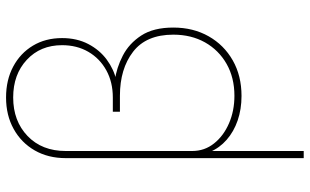

<svg xmlns="http://www.w3.org/2000/svg" viewBox="-206 -568 979 606"><g transform="rotate(-90 283.0 -265.5)"><path d="M86.4 204.1V-546.9Q86.4 -602.5 110.8 -645Q135.3 -687.5 178.5 -711.4Q221.7 -735.4 277.8 -735.4Q333 -735.4 375.2 -712.9Q417.5 -690.4 441.4 -650.6Q465.3 -610.8 465.3 -558.6Q465.3 -511.7 446.5 -475.8Q427.7 -439.9 397.2 -417.5Q366.7 -395 331.5 -387.2V-392.1Q371.6 -386.7 409.9 -366.9Q448.2 -347.2 473.4 -308.6Q498.5 -270 498.5 -207.5Q498.5 -144.5 470.9 -95.9Q443.4 -47.4 394.8 -19.8Q346.2 7.8 282.7 7.8Q240.7 7.8 205.3 -4.4Q169.9 -16.6 144.3 -39.1Q118.7 -61.5 106 -91.8L108.9 -102.5V204.1ZM283.2 -14.6Q340.3 -14.6 383.8 -39.3Q427.2 -64 451.7 -107.4Q476.1 -150.9 476.1 -207.5Q476.1 -293 422.1 -334.5Q368.2 -376 283.2 -376H232.9V-398.4H277.8Q326.2 -398.4 363.5 -418.9Q400.9 -439.5 421.9 -475.6Q442.9 -511.7 442.9 -558.6Q442.9 -627 396.7 -669.9Q350.6 -712.9 277.8 -712.9Q203.6 -712.9 156.2 -667.5Q108.9 -622.1 108.9 -546.9V-147.9Q108.9 -108.9 132.8 -78.9Q156.7 -48.8 196.3 -31.7Q235.8 -14.6 283.2 -14.6Z"/></g></svg>

Font: Inter 20pt Thin
Style: Regular
Weight: 250
Version: Version 4.001;git-66647c0bb